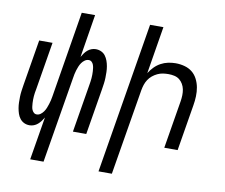

<svg xmlns="http://www.w3.org/2000/svg" viewBox="-97 -855 1393 1190"><g transform="rotate(10 600.0 -260.0)"><path d="M166 215 211 -56Q204 -44 195.5 -32.5Q187 -21 176 -11.5Q165 -2 151.5 3Q138 8 125 8Q106 8 90.5 0.5Q75 -7 64.5 -20.5Q54 -34 48.5 -50.5Q43 -67 40 -84.5Q37 -102 36.5 -120Q36 -138 36.5 -156.5Q37 -175 39.5 -193Q42 -211 45 -230L93 -520H177L127 -218Q125 -207 123 -196Q121 -185 120.5 -174Q120 -163 119.5 -152Q119 -141 120 -130.5Q121 -120 122 -109.5Q123 -99 127 -89.5Q131 -80 138.5 -73Q146 -66 157 -66Q170 -66 181 -74Q192 -82 200 -93.5Q208 -105 213 -117.5Q218 -130 222 -142.5Q226 -155 229 -167.5Q232 -180 234 -193L323 -735H407L363 -464Q370 -476 378 -487.5Q386 -499 397 -508.5Q408 -518 421.5 -523Q435 -528 448 -528Q467 -528 483 -520.5Q499 -513 509 -499.5Q519 -486 525 -469.5Q531 -453 534 -435.5Q537 -418 537.5 -400Q538 -382 537.5 -363.5Q537 -345 534.5 -327Q532 -309 529 -290L481 0H397L447 -302Q449 -313 450.5 -324Q452 -335 453 -346Q454 -357 454 -368Q454 -379 453.5 -389.5Q453 -400 451.5 -410.5Q450 -421 446.5 -430.5Q443 -440 435.5 -447Q428 -454 417 -454Q404 -454 392.5 -446Q381 -438 373 -426.5Q365 -415 360 -402.5Q355 -390 351 -377.5Q347 -365 344.5 -352.5Q342 -340 340 -327L250 215Z M596 215 753 -735H837L788 -437Q801 -458 818.5 -476Q836 -494 858 -506Q880 -518 904 -523Q928 -528 951 -528Q980 -528 1007.5 -520.5Q1035 -513 1055.5 -496.5Q1076 -480 1088.5 -455.5Q1101 -431 1106 -404Q1111 -377 1110 -348Q1109 -319 1104 -290L1056 0H972L1022 -302Q1025 -321 1025.5 -340Q1026 -359 1022.5 -376.5Q1019 -394 1010 -409.5Q1001 -425 987.5 -435.5Q974 -446 956 -450Q938 -454 919 -454Q902 -454 884.5 -451.5Q867 -449 850 -441Q833 -433 818.5 -421Q804 -409 794 -393.5Q784 -378 778.5 -361Q773 -344 770 -327L680 215Z"/></g></svg>

Font: Iosevka Extended Oblique
Style: Regular
Weight: 400
Width: 7
Italic angle: -9°
Monospace: yes
Designer: Belleve Invis
Foundry: Belleve Invis
Version: Version 32.0.1; ttfautohint (v1.8.4)